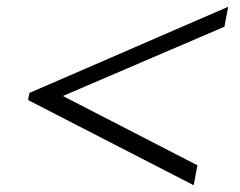

<svg xmlns="http://www.w3.org/2000/svg" viewBox="-20 -534 709 568"><path d="M63 -238 553 14 564 -45 166 -250 644 -455 655 -514 67 -259Z"/></svg>

Font: KpSans
Style: Italic
Weight: 400
Italic angle: -11°
Version: Version 0.66